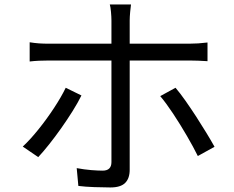

<svg xmlns="http://www.w3.org/2000/svg" viewBox="-20 -804 1040 853"><path d="M341.8 -379.9Q326.2 -348.1 302.5 -310.3Q278.8 -272.5 251.7 -234.1Q224.6 -195.8 198 -162.4Q171.4 -128.9 149.9 -106L81.1 -152.8Q114.3 -183.6 151.1 -229.5Q188 -275.4 220.2 -324.5Q252.4 -373.5 272 -414.1ZM759.8 -414.1Q780.3 -390.1 804 -356.4Q827.6 -322.8 851.6 -285.9Q875.5 -249 896.7 -214.1Q918 -179.2 933.1 -151.9L858.9 -110.8Q839.4 -150.4 810.3 -200.4Q781.2 -250.5 749.8 -298.1Q718.3 -345.7 691.9 -377ZM111.8 -616.2Q132.8 -612.8 152.8 -611.3Q172.9 -609.9 196.8 -609.9H475.1V-712.9Q475.1 -728.5 473.1 -750.7Q471.2 -772.9 467.8 -784.2H562Q560.5 -773.4 558.3 -751Q556.2 -728.5 556.2 -712.9V-609.9H819.8Q860.4 -609.9 901.9 -615.2V-532.2Q881.8 -533.7 860.4 -534.4Q838.9 -535.2 820.8 -535.2H556.2V-526.9Q556.2 -502.9 556.2 -454.1Q556.2 -405.3 556.2 -345.2Q556.2 -285.2 556.2 -225.6Q556.2 -166 556.2 -118.9Q556.2 -71.8 556.2 -49.8Q556.2 -11.2 535.9 8.8Q515.6 28.8 470.2 28.8Q438.5 28.8 398.7 27.3Q358.9 25.9 328.1 22L320.8 -57.1Q354 -50.8 385.3 -48.3Q416.5 -45.9 436 -45.9Q475.1 -45.9 475.1 -84Q475.1 -97.7 475.1 -131.8Q475.1 -166 475.1 -212.2Q475.1 -258.3 475.1 -308.1Q475.1 -357.9 475.1 -403.6Q475.1 -449.2 475.1 -482.2Q475.1 -515.1 475.1 -526.9V-535.2H198.2Q174.8 -535.2 153.6 -534.2Q132.3 -533.2 111.8 -530.8Z"/></svg>

Font: Source Han Sans CN
Style: Regular
Weight: 400
Designer: Ryoko NISHIZUKA  (kana, bopomofo & ideographs); Paul D. Hunt (Latin, Greek & Cyrillic); Sandoll Communications , Soo-you
Foundry: Adobe
Version: Version 2.004;hotconv 1.0.118;makeotfexe 2.5.65603